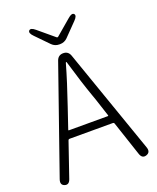

<svg xmlns="http://www.w3.org/2000/svg" viewBox="-167 -1025 921 1125"><g transform="rotate(-20 293.5 -462.5)"><path d="M38 0Q11 -9 23 -43L252 -699Q263 -729 294 -729Q325 -729 336 -699L565 -44Q577 -10 548 0Q519 10 508 -25L437 -238Q435 -245 427 -245H159Q151 -245 149 -238L76 -25Q65 9 38 0ZM169 -298Q167 -293 172 -293H414Q419 -293 417 -298L381 -408Q375 -425 369 -442Q337 -532 297 -668Q295 -675 293 -675Q291 -675 289 -668Q260 -565 212 -425ZM291 -785Q264 -785 245 -804L167 -884Q142 -909 153 -922Q165 -935 192 -912L290 -830Q295 -826 300 -830L395 -911Q422 -935 434 -922Q445 -909 420 -884L342 -804Q323 -785 296 -785Z"/></g></svg>

Font: Resource Han Rounded CN Light
Style: Regular
Weight: 300
Designer: Cyano Hao (round all glyphs); Ryoko NISHIZUKA 西塚涼子 (kana, bopomofo & ideographs); Paul D. Hunt (Latin, Greek & Cyrillic)
Foundry: Cyano Hao
Version: 0.990